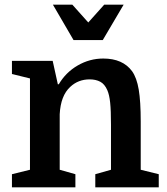

<svg xmlns="http://www.w3.org/2000/svg" viewBox="-20 -800 714 820"><path d="M108 -75V-465L31 -484V-540H205L227 -440H231Q261 -491 312 -520.5Q363 -550 421 -550Q504 -550 544 -496Q564 -468 572.5 -417.5Q581 -367 581 -281V-75L658 -56V0H387V-56L454 -75V-268Q454 -328 450.5 -361.5Q447 -395 438.4 -414.7Q427 -441 408 -451Q389.1 -461 362.9 -461Q314 -461 280 -429Q239 -391.4 235 -312V-75L302 -56V0H31V-56ZM419 -629 508 -780H425L357 -704L289 -780H206L294 -629Z"/></svg>

Font: Domine
Style: Regular
Weight: 400
Designer: Pablo Impallari, Rodrigo Fuenzalida, Brenda Gallo
Foundry: Pablo Impallari, Rodrigo Fuenzalida, Brenda Gallo
Version: Version 2.000;September 19, 2022;FontCreator 14.0.0.2877 64-